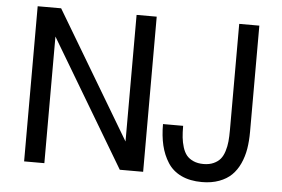

<svg xmlns="http://www.w3.org/2000/svg" viewBox="-52 -803 1320 900"><g transform="rotate(5 608.0 -353.0)"><path d="M928.2 23.9Q871.6 23.9 830.8 4.4Q790 -15.1 767.1 -51Q744.1 -86.9 733.6 -131.1Q723.1 -175.3 723.1 -231H817.9Q817.9 -200.2 820.3 -176.8Q822.8 -153.3 829.8 -130.6Q836.9 -107.9 848.6 -93.5Q860.4 -79.1 880.6 -70.1Q900.9 -61 928.2 -61Q955.6 -61 975.6 -70.1Q995.6 -79.1 1007.6 -93.5Q1019.5 -107.9 1026.6 -130.6Q1033.7 -153.3 1035.9 -176.8Q1038.1 -200.2 1038.1 -231V-730H1132.8V-231Q1132.8 -187 1126.7 -150.1Q1120.6 -113.3 1105.7 -80.6Q1090.8 -47.9 1067.6 -25.1Q1044.4 -2.4 1009 10.7Q973.6 23.9 928.2 23.9ZM89.8 0V-730H105H185.1H200.2L555.2 -134.3V-730H649.9V0H634.8H555.2H540L185.1 -595.7V0Z"/></g></svg>

Font: Miedinger*
Style: Book
Weight: 400
Version: Version 001.000